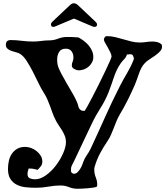

<svg xmlns="http://www.w3.org/2000/svg" viewBox="-20 -951 1015 1179"><path d="M637 -729Q663 -729 688 -723Q713 -717 738 -709.5Q763 -702 788 -696Q813 -690 839 -690Q859 -690 878 -693Q897 -696 916 -696Q931 -696 945.5 -692.5Q960 -689 972 -679Q975 -671 975 -663Q975 -649 962.5 -635.5Q950 -622 933 -610Q916 -598 898 -586.5Q880 -575 870 -564Q857 -551 848.5 -534.5Q840 -518 833.5 -500Q827 -482 821 -464Q815 -446 808 -430Q787 -382 764.5 -337Q742 -292 715 -247Q704 -228 695.5 -207.5Q687 -187 679 -166Q671 -145 662 -124.5Q653 -104 641 -86Q615 -48 594.5 -9.5Q574 29 561 74Q559 79 559 83Q559 87 559 92Q559 116 568 138Q577 160 577 183L576 193Q573 198 556.5 200.5Q540 203 519.5 205Q499 207 480 207.5Q461 208 454 208Q428 208 403.5 198Q379 188 352 188Q315 188 277.5 195Q240 202 202 202Q171 202 140 199Q109 196 84.5 184Q60 172 44.5 149Q29 126 29 86Q29 61 34.5 36.5Q40 12 53 -7Q66 -26 86 -37.5Q106 -49 135 -49Q153 -49 171.5 -42Q190 -35 205 -23Q220 -11 230 5.5Q240 22 240 41Q240 58 231 69.5Q222 81 211 92Q200 89 188.5 86.5Q177 84 165 84H156Q153 92 151 100.5Q149 109 149 118Q149 138 163.5 144Q178 150 195 150Q228 150 262 125.5Q296 101 323 65.5Q350 30 367.5 -9.5Q385 -49 385 -79Q385 -99 378 -116.5Q371 -134 361 -150.5Q351 -167 340 -182.5Q329 -198 321 -215Q310 -236 302.5 -257.5Q295 -279 287 -300.5Q279 -322 270 -342.5Q261 -363 248 -383Q233 -406 216 -441.5Q199 -477 180.5 -513Q162 -549 142 -579.5Q122 -610 100 -622Q91 -627 76.5 -630.5Q62 -634 48.5 -639Q35 -644 25.5 -652.5Q16 -661 16 -676Q16 -705 46 -705Q78 -705 113 -700.5Q148 -696 184 -696Q209 -696 233 -699.5Q257 -703 281 -703Q310 -703 336.5 -713.5Q363 -724 392 -724Q409 -724 427 -723.5Q445 -723 462 -721Q479 -712 495.5 -699.5Q512 -687 524.5 -672Q537 -657 545 -639Q553 -621 553 -600Q553 -583 545 -568Q537 -553 524.5 -542Q512 -531 495.5 -525Q479 -519 463 -519Q452 -519 436.5 -527Q421 -535 421 -549Q421 -561 426 -572.5Q431 -584 431 -598Q431 -620 419.5 -636Q408 -652 384 -652Q355 -652 343 -632Q331 -612 331 -587Q331 -579 331.5 -570Q332 -561 334 -553Q339 -532 355 -501.5Q371 -471 390 -438.5Q409 -406 427 -375Q445 -344 454 -321Q459 -309 461.5 -296.5Q464 -284 475 -276Q480 -271 486.5 -271Q493 -271 500 -270Q504 -275 518 -300.5Q532 -326 550.5 -361.5Q569 -397 589 -437.5Q609 -478 626 -513.5Q643 -549 654 -574Q665 -599 665 -604Q665 -614 657.5 -629.5Q650 -645 641.5 -660Q633 -675 625.5 -688Q618 -701 618 -707Q618 -715 623 -722Q628 -729 637 -729ZM760 -617Q754 -599 742.5 -587.5Q731 -576 721 -562Q695 -524 679.5 -477Q664 -430 648 -388Q628 -336 597 -287.5Q566 -239 542 -188L433 42Q428 53 422 63.5Q416 74 416 87V94Q414 102 420 109Q426 116 434 116Q446 116 455 107.5Q464 99 471.5 87.5Q479 76 484 63.5Q489 51 492 42Q500 20 513.5 1Q527 -18 537 -39Q582 -135 625 -231.5Q668 -328 716 -422Q736 -461 760 -501.5Q784 -542 800 -583Q802 -587 802 -589Q802 -599 797 -608.5Q792 -618 781 -618Q776 -618 770.5 -617Q765 -616 760 -617ZM552 -787 434 -837 315 -787Q307 -786 307 -786Q293 -786 293 -801Q293 -810 303 -819L410 -920Q423 -931 433 -931Q446 -931 458 -920L565 -819Q576 -809 576 -801Q576 -786 561 -786Q561 -786 552 -787Z"/></svg>

Font: CAT Altenglisch
Style: Regular
Weight: 400
Designer: Peter Wiegel
Foundry: Peter Wiegel, CAT Fonts
Version: Version 1.000